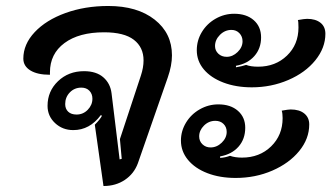

<svg xmlns="http://www.w3.org/2000/svg" viewBox="-20 -613 1108 642"><path d="M297 -196Q315 -214 321 -226L317 -228Q280 -178 225 -178Q189 -178 164 -201.5Q139 -225 139 -259Q139 -308 174 -341.5Q209 -375 261 -375Q302 -375 325.5 -354.5Q349 -334 353 -301L380 -80L387 -82L381 -148L451 -360Q460 -387 460 -411Q460 -455 427.5 -480Q395 -505 328 -505Q244 -505 195.5 -469Q147 -433 147 -371V-363Q105 -363 81.5 -377.5Q58 -392 58 -417Q58 -465 96 -505.5Q134 -546 199 -569.5Q264 -593 342 -593Q439 -593 497 -547.5Q555 -502 555 -428Q555 -394 541 -354L441 -67Q428 -32 397.5 -11.5Q367 9 326 9ZM289 -283Q289 -299 279 -309.5Q269 -320 252 -320Q229 -320 213.5 -304Q198 -288 198 -265Q198 -249 208 -239.5Q218 -230 236 -230Q258 -230 273.5 -246Q289 -262 289 -283Z M638 -445Q638 -478 655 -506Q672 -534 701 -550.5Q730 -567 763 -567Q804 -567 828.5 -545.5Q853 -524 853 -488Q853 -451 830.5 -425.5Q808 -400 769 -393V-388Q788 -391 803 -396Q818 -390 843 -390Q901 -390 939.5 -427Q978 -464 978 -521Q978 -541 976 -546Q998 -550 1007 -550Q1035 -550 1051.5 -537Q1068 -524 1068 -500Q1068 -453 1034.5 -411.5Q1001 -370 944 -345.5Q887 -321 822 -321Q769 -321 727 -337Q685 -353 661.5 -381Q638 -409 638 -445ZM791 -475Q791 -491 780.5 -502Q770 -513 754 -513Q732 -513 715.5 -496.5Q699 -480 699 -459Q699 -444 710 -433.5Q721 -423 738 -423Q758 -423 774.5 -439Q791 -455 791 -475ZM585 -143Q585 -175 602 -203Q619 -231 648 -247.5Q677 -264 710 -264Q751 -264 775.5 -242.5Q800 -221 800 -186Q800 -148 777.5 -122.5Q755 -97 716 -90V-85Q733 -86 749 -92Q766 -86 789 -86Q848 -86 886.5 -123.5Q925 -161 925 -218Q925 -234 922 -243Q944 -247 952 -247Q981 -247 997.5 -233.5Q1014 -220 1014 -197Q1014 -149 980.5 -108Q947 -67 890.5 -42.5Q834 -18 768 -18Q715 -18 673.5 -34Q632 -50 608.5 -78.5Q585 -107 585 -143ZM738 -172Q738 -188 727.5 -198.5Q717 -209 700 -209Q678 -209 662 -193Q646 -177 646 -157Q646 -141 657 -130.5Q668 -120 684 -120Q705 -120 721.5 -136Q738 -152 738 -172Z"/></svg>

Font: K2D Medium
Style: Italic
Weight: 500
Italic angle: -10°
Designer: Katatrad Aksorn Co.,Ltd.
Foundry: Cadson Demak Co.,Ltd.
Version: Version 1.000; ttfautohint (v1.6)